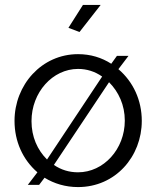

<svg xmlns="http://www.w3.org/2000/svg" viewBox="-20 -750 635 780"><path d="M139 1 161 -28C200 -4 246 10 297 10C449 10 556 -114 556 -259C556 -343 521 -418 461 -469L502 -523H455L432 -491C393 -516 348 -530 297 -530C149 -530 39 -405 39 -259C39 -175 73 -101 132 -50L93 1ZM297 -50C261 -50 228 -60 199 -80L423 -416C462 -377 487 -323 487 -260C487 -144 401 -50 297 -50ZM108 -258C108 -375 194 -470 297 -470C332 -470 365 -460 395 -439L171 -102C132 -141 108 -194 108 -258ZM389 -730H317L258 -637L303 -620Z"/></svg>

Font: Raleway Reg
Style: Regular
Weight: 400
Designer: Matt McInerney, Pablo Impallari, Rodrigo Fuenzalida
Foundry: Matt McInerney, Pablo Impallari, Rodrigo Fuenzalida
Version: Version 3.00 July 28, 2015